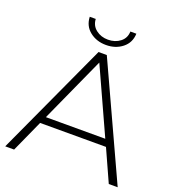

<svg xmlns="http://www.w3.org/2000/svg" viewBox="-154 -995 1013 1115"><g transform="rotate(20 352.5 -437.5)"><path d="M169 -240H536L352 -644ZM556 -197H149L60 0H5L327 -700H378L700 0H645ZM353 -753Q294 -753 252.5 -786Q211 -819 209 -875H246Q248 -834 279 -810Q310 -786 353 -786Q397 -786 428 -810Q459 -834 460 -875H497Q495 -819 453.5 -786Q412 -753 353 -753Z"/></g></svg>

Font: Montserrat Z Light
Style: Regular
Weight: 300
Designer: Julieta Ulanovsky
Foundry: Julieta Ulanovsky
Version: Version 8.000